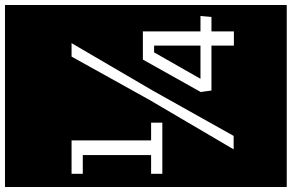

<svg xmlns="http://www.w3.org/2000/svg" viewBox="-232 -737 1170 770"><g transform="rotate(-90 353.0 -352.0)"><path d="M-12 -917H718V213H-12ZM511 -650 337 -337 139 0H193L375 -325L565 -650ZM41 -605H116V-331H41V-286H246V-331H175V-650H41ZM555 1H612V-89H670L674 -133H612V-364H499L369 -132L375 -89H555ZM528 -319H555V-133H422Z"/></g></svg>

Font: Zilla Slab Highlight
Style: Regular
Weight: 400
Designer: Typotheque Type Foundry
Foundry: Typotheque type foundry
Version: Version 1.1; 2017; ttfautohint (v1.6)